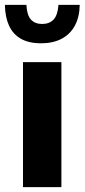

<svg xmlns="http://www.w3.org/2000/svg" viewBox="-30 -765 346 785"><path d="M64 0V-511H221V0ZM138 -588Q88 -588 55.5 -606.5Q23 -625 7 -660Q-9 -695 -10 -745H78Q80 -703 96.5 -685Q113 -667 142 -667Q172 -667 189 -685Q206 -703 209 -745H296Q295 -695 276 -660Q257 -625 222 -606.5Q187 -588 138 -588Z"/></svg>

Font: Chivo Medium
Style: Bold
Weight: 700
Version: Version 2.002